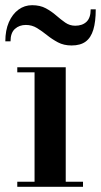

<svg xmlns="http://www.w3.org/2000/svg" viewBox="-32 -719 388 739"><path d="M221 -460V-19.5H287.5V0H34.5V-19.5H101V-440.5H34.5V-460ZM243.5 -544Q213.5 -544 191 -556Q168.5 -568 149.2 -583.5Q130 -599 110.5 -611Q91 -623 67.5 -623Q42.5 -623 25.5 -607.8Q8.5 -592.5 8.5 -560H-11.5Q-11.5 -602.5 2.2 -633.8Q16 -665 39.2 -682Q62.5 -699 91.5 -699Q122.5 -699 144.5 -687Q166.5 -675 184.2 -659.5Q202 -644 219.2 -632Q236.5 -620 257.5 -620Q285 -620 301 -635.2Q317 -650.5 317 -683H336.5Q336.5 -635.5 327.2 -604.8Q318 -574 297.8 -559Q277.5 -544 243.5 -544Z"/></svg>

Font: Bodoni Moda 11pt SemiBold
Style: Regular
Weight: 600
Designer: Owen Earl
Foundry: indestructible type
Version: Version 2.004